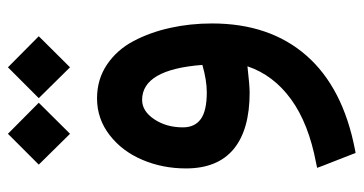

<svg xmlns="http://www.w3.org/2000/svg" viewBox="-236 -411 915 483"><g transform="rotate(-90 221.5 -169.5)"><path d="M219.6 -533 290.2 -603.5 293.7 -607.1 297.2 -603.5 368.3 -533 371.8 -529.5 368.3 -525.9 297.2 -454.4 293.7 -450.9 290.2 -454.4 219.6 -525.9 216.1 -529.5ZM52.4 -533 122.9 -603.5 126.4 -607.1 130 -603.5 201 -533 204.5 -529.5 201 -525.9 130 -454.4 126.4 -450.9 122.9 -454.4 52.4 -525.9 48.9 -529.5ZM296.2 -4.5Q247.9 1 230.2 1Q136.5 1 87.9 -39.3Q39.3 -79.6 39.3 -159.2Q39.3 -218.1 61 -269Q82.6 -319.9 123.4 -351.4Q164.2 -382.9 215.6 -382.9Q263.5 -382.9 300.8 -357.7Q338 -332.5 359.9 -290.7Q381.9 -248.9 392.9 -198.7Q404 -148.6 404 -93.7Q404 51.4 323.4 143.6Q242.8 235.8 86.6 266L78.1 267.5L75.1 259.4L44.8 181.9L40.8 170.8L52.4 168.3Q152.1 149.6 213.1 105.3Q274.1 61 296.2 -4.5ZM299.7 -117.9Q288.2 -269.5 211.6 -269.5Q183.4 -269.5 163 -239Q142.6 -208.6 142.6 -166.8Q142.6 -137 163.5 -121.9Q184.4 -106.8 230.7 -106.8Q261 -106.8 299.7 -117.9Z"/></g></svg>

Font: Vazir FD Medium
Style: Regular
Weight: 500
Foundry: DejaVu fonts team - Redesigned by Saber Rastikerdar
Version: Version 21.10;October 20, 2019;FontCreator 12.0.0.2547 64-bi